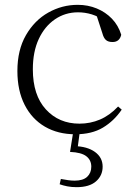

<svg xmlns="http://www.w3.org/2000/svg" viewBox="-20 -542 567 795"><path d="M292 14Q220 14 166 -17.5Q112 -49 82 -108Q52 -167 52 -248Q52 -335 87.5 -396.5Q123 -458 180 -490Q237 -522 302 -522Q344 -522 380.5 -507Q417 -492 443.5 -464.5Q470 -437 482 -398Q475 -368 446 -368Q428 -368 418.5 -376.5Q409 -385 404 -404L376 -490L419 -452Q388 -474 360 -482.5Q332 -491 303 -491Q250 -491 207.5 -462Q165 -433 140.5 -380.5Q116 -328 116 -255Q116 -148 170 -89Q224 -30 309 -30Q354 -30 394 -47Q434 -64 469 -101L484 -88Q452 -41 406 -13.5Q360 14 292 14ZM270 87 284 -1H311L300 81L287 63Q341 64 373 87Q405 110 405 148Q405 185 377.5 209Q350 233 297 233Q276 233 258.5 229.5Q241 226 227 221L232 199Q248 202 262 204Q276 206 289 206Q324 206 341 190Q358 174 358 148Q358 121 337.5 105Q317 89 270 87Z"/></svg>

Font: Noto Serif HK
Style: Regular
Weight: 200
Designer: Ryoko NISHIZUKA 西塚涼子 (kana & ideographs); Frank Grießhammer (Latin, Greek & Cyrillic); Wenlong ZHANG 张文龙 (bopomofo); San
Foundry: Adobe
Version: Version 2.001;hotconv 1.1.0;makeotfexe 2.6.0